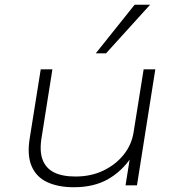

<svg xmlns="http://www.w3.org/2000/svg" viewBox="-20 -778 747 806"><path d="M290 8Q224 8 178 -13.5Q132 -35 112.5 -81Q93 -127 105 -199L151 -487H200L155 -203Q145 -145 158.5 -108.5Q172 -72 206.5 -54.5Q241 -37 297 -37Q362 -37 414 -62Q466 -87 499.5 -129Q533 -171 541 -224L583 -487H632L555 0H507L526 -119H532Q492 -59 433 -25.5Q374 8 290 8ZM382 -554 545 -758H610L425 -554Z"/></svg>

Font: Nunito Sans 10pt Expanded ExtraLight
Style: Italic
Weight: 250
Width: 7
Italic angle: -9°
Designer: Vernon Adams
Foundry: Vernon Adams
Version: Version 3.101;gftools[0.9.27]